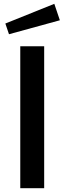

<svg xmlns="http://www.w3.org/2000/svg" viewBox="-20 -984 337 1004"><path d="M211 -742H86V0H211ZM293 -878 264 -964 8 -861 27 -805Z"/></svg>

Font: Morrison SemiBold
Style: Regular
Weight: 600
Designer: Pablo Impallari, Rodrigo Fuenzalida (Modified by Dan O. Williams)
Version: Version 0.030; ttfautohint (v1.8.1)